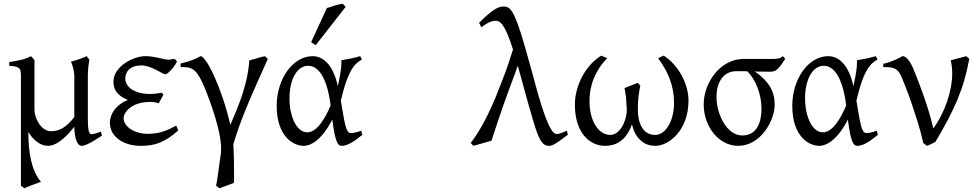

<svg xmlns="http://www.w3.org/2000/svg" viewBox="-20 -772 5288 1036"><path d="M473 -48C458 -48 454 -79 454 -131V-371C455 -404 457 -418 462 -450L448 -469C422 -457 392 -447 362 -439C371 -430 381 -380 381 -365V-140C336 -84 302 -64 255 -64C202 -64 166 -134 166 -179V-448C162 -452 165 -451 147 -469C127 -457 101 -448 30 -437V-417C89 -412 93 -405 93 -357V230L112 244C129 235 165 222 201 209C150 150 133 51 133 -57V-60C159 -17 197 15 239 15C296 15 356 -56 381 -88C381 -52 389 15 421 15C437 15 464 2 500 -21L530 -40L525 -62C490 -49 483 -48 473 -48Z M892 -450C883 -450 873 -451 865 -453L835 -460C793 -469 778 -469 764 -469C700 -469 592 -414 592 -331C592 -292 609 -257 670 -233C608 -208 573 -159 573 -109C573 -35 646 15 739 15C820 15 870 -5 942 -68L931 -94C879 -66 839 -50 777 -50C706 -50 647 -88 647 -135C647 -165 689 -222 789 -222C799 -222 814 -222 837 -215L862 -262L852 -272C835 -268 811 -265 791 -265C690 -265 656 -314 656 -347C656 -376 672 -419 744 -419C796 -419 858 -371 872 -371C883 -371 913 -400 935 -439C929 -450 924 -453 920 -454C911 -454 900 -450 892 -450Z M1062 -469C1023 -446 976 -434 954 -429L955 -410H960C1025 -410 1049 -402 1113 -224C1162 -86 1173 -14 1173 31C1173 60 1168 78 1166 96L1157 162C1154 186 1150 209 1146 230C1158 240 1158 238 1164 244L1242 215C1243 202 1243 187 1243 168C1243 116 1242 54 1239 7C1275 -114 1310 -199 1425 -454L1409 -469C1397 -466 1383 -463 1368 -458L1325 -446C1322 -393 1309 -308 1259 -184L1223 -98C1178 -294 1094 -469 1062 -469Z M1542 -241C1542 -343 1582 -417 1643 -417C1691 -417 1743 -368 1764 -203C1738 -142 1694 -58 1638 -58C1580 -58 1542 -144 1542 -241ZM1923 -469C1908 -464 1889 -460 1872 -456L1822 -447V-432C1822 -389 1808 -333 1803 -307C1770 -457 1695 -469 1668 -469C1558 -469 1473 -344 1473 -201C1473 -37 1561 15 1620 15C1651 15 1713 -9 1773 -127C1789 -1 1804 15 1824 15C1846 15 1879 3 1935 -45C1931 -60 1931 -58 1929 -67C1908 -58 1884 -54 1873 -54C1856 -54 1846 -70 1831 -159L1819 -229C1860 -403 1897 -430 1933 -451C1928 -458 1930 -459 1923 -469ZM1684 -529 1845 -735 1829 -752C1820 -750 1820 -750 1809 -748L1785 -742L1763 -734C1756 -732 1749 -730 1744 -729L1659 -545C1667 -540 1676 -531 1684 -529Z M3044 -45 3039 -67 3018 -58C2998 -50 2990 -49 2983 -49C2945 -49 2900 -197 2853 -375L2813 -518C2754 -725 2731 -737 2696 -737C2670 -737 2638 -722 2565 -649L2577 -625C2603 -644 2628 -660 2654 -660C2677 -660 2703 -648 2748 -505C2731 -451 2712 -392 2690 -338L2653 -244C2600 -118 2554 -44 2520 -1L2534 15C2544 13 2632 -13 2632 -13L2668 -122C2701 -222 2738 -319 2774 -417C2783 -388 2821 -241 2856 -124C2889 -11 2908 15 2943 15C2963 15 2986 -1 3044 -45Z M3561 -472C3540 -462 3561 -473 3531 -458C3584 -386 3617 -312 3617 -215C3617 -124 3574 -44 3515 -44C3441 -44 3422 -121 3422 -177V-196C3422 -226 3425 -259 3433 -300L3435 -310C3434 -310 3424 -322 3421 -325L3350 -297C3353 -277 3355 -272 3358 -246L3360 -210C3362 -198 3362 -186 3362 -174C3359 -107 3319 -44 3274 -44C3206 -44 3161 -124 3161 -224V-229C3161 -261 3164 -363 3256 -458C3250 -461 3231 -469 3225 -472C3145 -425 3082 -316 3082 -207C3082 -51 3166 15 3244 15C3332 15 3370 -46 3390 -101C3402 -45 3440 15 3516 15C3590 15 3695 -70 3695 -229C3695 -326 3635 -425 3561 -472Z M3985 -41C3902 -41 3846 -155 3846 -250C3846 -319 3877 -388 3954 -388H3978C3988 -388 4000 -388 4013 -387C4055 -345 4089 -266 4089 -186C4089 -119 4068 -41 3985 -41ZM4217 -455 4204 -469C4188 -456 4178 -454 4142 -454H3993C3863 -454 3777 -322 3777 -209C3777 -88 3859 15 3963 15C4085 15 4160 -122 4160 -207C4160 -277 4131 -330 4058 -383C4056 -384 4053 -385 4050 -386C4091 -386 4099 -385 4132 -385C4164 -385 4177 -391 4217 -455Z M4324 -241C4324 -343 4364 -417 4425 -417C4473 -417 4525 -368 4546 -203C4520 -142 4476 -58 4420 -58C4362 -58 4324 -144 4324 -241ZM4705 -469C4690 -464 4671 -460 4654 -456L4604 -447V-432C4604 -389 4590 -333 4585 -307C4552 -457 4477 -469 4450 -469C4340 -469 4255 -344 4255 -201C4255 -37 4343 15 4402 15C4433 15 4495 -9 4555 -127C4571 -1 4586 15 4606 15C4628 15 4661 3 4717 -45C4713 -60 4713 -58 4711 -67C4690 -58 4666 -54 4655 -54C4638 -54 4628 -70 4613 -159L4601 -229C4642 -403 4679 -430 4715 -451C4710 -458 4712 -459 4705 -469Z M5194 -469 5153 -458C5139 -455 5125 -451 5110 -446C5115 -425 5118 -401 5118 -375C5118 -286 5081 -168 5016 -79C4991 -191 4938 -327 4927 -354L4906 -406C4882 -460 4861 -469 4850 -469C4792 -437 4757 -430 4746 -428V-410H4753C4801 -410 4823 -403 4842 -363L4866 -304C4876 -279 4886 -251 4897 -220L4931 -116C4942 -80 4953 -41 4962 0L4982 15L5005 5C5014 1 5022 -3 5027 -6C5128 -176 5180 -289 5210 -454C5205 -458 5201 -464 5194 -469Z"/></svg>

Font: Temporarium
Style: Regular
Weight: 400
Version: Version 1.1